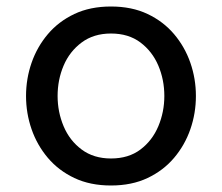

<svg xmlns="http://www.w3.org/2000/svg" viewBox="-20 -560 682 590"><path d="M321 10Q257 10 208.5 -13Q160 -36 127 -75Q94 -114 77 -163Q60 -212 60 -265Q60 -318 77 -367Q94 -416 127 -455Q160 -494 208.5 -517Q257 -540 321 -540Q385 -540 433.5 -517Q482 -494 515 -455Q548 -416 565 -367Q582 -318 582 -265Q582 -212 565 -163Q548 -114 515 -75Q482 -36 433.5 -13Q385 10 321 10ZM321 -73Q375 -73 411.5 -100.5Q448 -128 466.5 -172Q485 -216 485 -265Q485 -315 466.5 -358.5Q448 -402 411.5 -429.5Q375 -457 321 -457Q268 -457 231 -429.5Q194 -402 175.5 -358.5Q157 -315 157 -265Q157 -216 175.5 -172Q194 -128 231 -100.5Q268 -73 321 -73Z"/></svg>

Font: Be Vietnam Pro Variable Thin
Style: Regular
Weight: 100
Designer: Lam Bao, Tony Le, Vietanh Nguyen
Foundry: Yellow Type Foundry
Version: Version 1.002